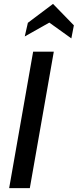

<svg xmlns="http://www.w3.org/2000/svg" viewBox="-20 -965 399 985"><path d="M150 -700H256L133 0H27ZM123 -848 252 -945 359 -835 346 -768 233 -849 107 -778Z"/></svg>

Font: Cabin Medium
Style: Italic
Weight: 500
Italic angle: -7°
Designer: Pablo Impallari
Foundry: Pablo Impallari. http://www.impallari.com Igino Marini. http://www.ikern.com
Version: Version 2.200